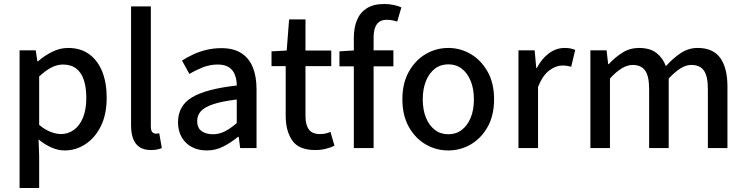

<svg xmlns="http://www.w3.org/2000/svg" viewBox="-20 -741 3733 961"><path d="M78 200V-489H159L167 -434H170Q202 -462 241 -481.5Q280 -501 321 -501Q383 -501 426 -470Q469 -439 491.5 -383Q514 -327 514 -252Q514 -168 484.5 -109Q455 -50 407 -19Q359 12 304 12Q271 12 238 -2.5Q205 -17 173 -43L176 40V200ZM285 -70Q321 -70 350 -91Q379 -112 395.5 -152.5Q412 -193 412 -251Q412 -302 400 -339.5Q388 -377 362 -397.5Q336 -418 295 -418Q267 -418 238 -403.5Q209 -389 176 -358V-116Q206 -91 234.5 -80.5Q263 -70 285 -70Z M736 10Q700 10 678 -5Q656 -20 646 -47.5Q636 -75 636 -114V-709H735V-108Q735 -87 742.5 -79.5Q750 -72 760 -72Q764 -72 767.5 -72.5Q771 -73 777 -74L790 0Q781 4 767.5 7Q754 10 736 10Z M1015 12Q973 12 940.5 -5Q908 -22 889.5 -54Q871 -86 871 -129Q871 -212 941.5 -254Q1012 -296 1165 -313Q1165 -340 1156.5 -364.5Q1148 -389 1127 -403.5Q1106 -418 1070 -418Q1031 -418 995.5 -404Q960 -390 928 -371L891 -438Q916 -454 947 -468.5Q978 -483 1013.5 -491.5Q1049 -500 1088 -500Q1148 -500 1187 -475.5Q1226 -451 1245 -405Q1264 -359 1264 -294V0H1182L1175 -56H1171Q1137 -28 1098.5 -8Q1060 12 1015 12ZM1045 -69Q1077 -69 1105.5 -83.5Q1134 -98 1165 -125V-243Q1091 -234 1047.5 -219.5Q1004 -205 985.5 -184.5Q967 -164 967 -136Q967 -100 989.5 -84.5Q1012 -69 1045 -69Z M1558 10Q1476 10 1443 -37.5Q1410 -85 1410 -161V-410H1339V-484L1415 -488L1427 -644H1509V-488H1638V-410H1509V-160Q1509 -116 1526 -93Q1543 -70 1581 -70Q1595 -70 1608 -72.5Q1621 -75 1634 -81L1654 -12Q1635 -2 1610 4Q1585 10 1558 10Z M1751 0V-552Q1751 -603 1767 -641Q1783 -679 1816.5 -700Q1850 -721 1904 -721Q1928 -721 1951 -716Q1974 -711 1989 -704L1968 -633Q1941 -642 1915 -642Q1883 -642 1866.5 -620Q1850 -598 1850 -553V0ZM1679 -409V-484L1757 -489H1949V-409Z M2224 12Q2163 12 2111 -18Q2059 -48 2026.5 -105.5Q1994 -163 1994 -244Q1994 -325 2026.5 -382.5Q2059 -440 2111 -470.5Q2163 -501 2224 -501Q2284 -501 2336 -470.5Q2388 -440 2420.5 -382.5Q2453 -325 2453 -244Q2453 -163 2420.5 -105.5Q2388 -48 2336 -18Q2284 12 2224 12ZM2224 -69Q2263 -69 2291.5 -91Q2320 -113 2336 -152Q2352 -191 2352 -244Q2352 -296 2336 -335.5Q2320 -375 2291.5 -397Q2263 -419 2224 -419Q2185 -419 2156.5 -397Q2128 -375 2112 -335.5Q2096 -296 2096 -244Q2096 -191 2112 -152Q2128 -113 2156.5 -91Q2185 -69 2224 -69Z M2575 0V-489H2656L2664 -401H2667Q2692 -448 2728 -474.5Q2764 -501 2806 -501Q2823 -501 2835.5 -498.5Q2848 -496 2859 -491L2839 -407Q2828 -410 2818 -411.5Q2808 -413 2793 -413Q2763 -413 2730 -389Q2697 -365 2673 -306V0Z M2935 0V-489H3016L3024 -420H3027Q3058 -454 3095.5 -477.5Q3133 -501 3178 -501Q3233 -501 3265 -476.5Q3297 -452 3313 -410Q3349 -450 3387.5 -475.5Q3426 -501 3472 -501Q3549 -501 3585 -451Q3621 -401 3621 -308V0H3523V-295Q3523 -360 3503 -388Q3483 -416 3440 -416Q3414 -416 3386.5 -399Q3359 -382 3327 -348V0H3229V-295Q3229 -360 3209 -388Q3189 -416 3146 -416Q3095 -416 3033 -348V0Z"/></svg>

Font: UmiuVSE Medium
Style: Regular
Weight: 500
Designer: Paul D. Hunt
Foundry: Adobe
Version: Version 3.046;September 5, 2023;FontCreator 14.0.0.2901 64-b